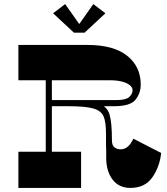

<svg xmlns="http://www.w3.org/2000/svg" viewBox="-20 -920 819 940"><path d="M204 -588H234V-166H204ZM408 -700Q536 -700 602.5 -647Q669 -594 669 -506Q669 -464 643.5 -432Q618 -400 539 -400H220V-430H550Q596 -430 612.5 -445Q629 -460 629 -478Q629 -492 615.5 -503Q602 -514 577.5 -520.5Q553 -527 521 -527H70V-700ZM322 -430Q419 -430 461.5 -414.5Q504 -399 516 -360.5Q528 -322 528 -233Q528 -209 540 -199Q552 -189 571 -189Q609 -189 633 -241L769 -171Q762 -104 726 -52Q690 0 618 0Q562 0 531 -41Q500 -82 500 -147Q500 -161 500 -178.5Q500 -196 499 -214Q499 -229 499 -242Q499 -255 499 -264Q499 -323 487 -350.5Q475 -378 436.5 -389Q398 -400 314 -400H212V-430ZM377 -177V0H70V-177ZM393 -767H343L437 -900L496 -855L394 -760H342L240 -855L299 -900Z"/></svg>

Font: Space Cowgirl
Style: Regular
Weight: 400
Designer: Valery Marier
Foundry: Valery Marier
Version: Version 1.000